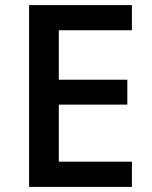

<svg xmlns="http://www.w3.org/2000/svg" viewBox="-20 -734 598 754"><path d="M498 -99.1H210.9V-323.2H480V-420.9H210.9V-615.2H498V-713.9H94.2V0H498Z"/></svg>

Font: Samim Medium
Style: Regular
Weight: 500
Foundry: DejaVu fonts team - Redesigned by Saber Rastikerdar
Version: Version 4.0.5